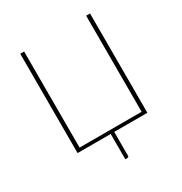

<svg xmlns="http://www.w3.org/2000/svg" viewBox="-200 -850 1117 1177"><g transform="rotate(-30 358.5 -262.0)"><path d="M605.5 -703V0H371V169Q371 179 361 179H346V0H111.5V-703H139V-23H578V-703Z"/></g></svg>

Font: Lato ExtraLight
Style: Regular
Weight: 275
Designer: Lukasz Dziedzic with Adam Twardoch and Botio Nikoltchev
Foundry: tyPoland Lukasz Dziedzic
Version: Version 2.015; 2015-08-06; http://www.latofonts.com/